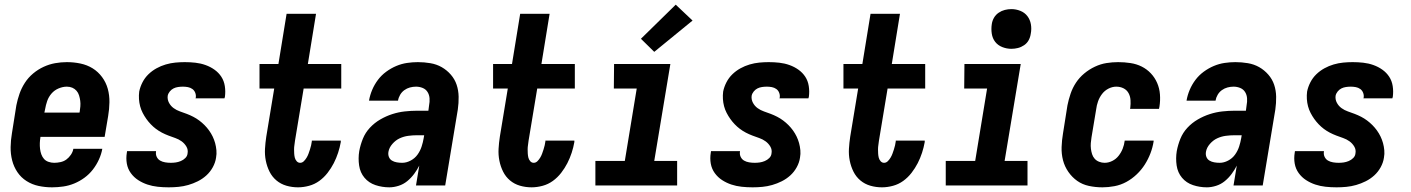

<svg xmlns="http://www.w3.org/2000/svg" viewBox="-20 -794 6040 822"><path d="M203 8Q173 8 145 2Q117 -4 93.5 -19Q70 -34 54.5 -57Q39 -80 32 -107.5Q25 -135 25.5 -164.5Q26 -194 31 -223L50 -343Q55 -368 63.5 -392.5Q72 -417 86.5 -439.5Q101 -462 122 -479.5Q143 -497 167 -508Q191 -519 216 -523.5Q241 -528 266 -528Q296 -528 324.5 -522Q353 -516 376.5 -501.5Q400 -487 417 -464Q434 -441 441.5 -413.5Q449 -386 448.5 -356Q448 -326 443 -297L428 -208H153V-206Q151 -194 150.5 -181.5Q150 -169 151.5 -156.5Q153 -144 157 -133Q161 -122 168.5 -113.5Q176 -105 188 -101Q200 -97 212 -97Q225 -97 239 -100Q253 -103 264 -111Q275 -119 283.5 -131.5Q292 -144 294 -157H418Q414 -134 403.5 -111Q393 -88 377.5 -68Q362 -48 341.5 -33Q321 -18 298 -8.5Q275 1 250.5 4.5Q226 8 203 8ZM170 -312H320L321 -314Q323 -326 324 -338.5Q325 -351 323.5 -362.5Q322 -374 318.5 -385.5Q315 -397 307.5 -405.5Q300 -414 289.5 -418.5Q279 -423 266 -423Q249 -423 231 -415.5Q213 -408 200.5 -393.5Q188 -379 182 -361.5Q176 -344 173 -326Z M702 8Q678 8 655 5.5Q632 3 611 -4Q590 -11 571.5 -23Q553 -35 540 -53Q527 -71 523 -93.5Q519 -116 523 -140L524 -147H648V-145Q646 -133 651 -122.5Q656 -112 665.5 -106.5Q675 -101 687 -99Q699 -97 711 -97Q722 -97 732.5 -98.5Q743 -100 754 -104.5Q765 -109 773.5 -117.5Q782 -126 783 -137Q786 -153 778 -166.5Q770 -180 757.5 -189Q745 -198 730.5 -203Q716 -208 701.5 -213.5Q687 -219 673.5 -226Q660 -233 648 -242Q636 -251 625.5 -262Q615 -273 606.5 -285Q598 -297 591 -310.5Q584 -324 580 -339Q576 -354 575 -370Q574 -386 576 -402Q580 -422 590 -441.5Q600 -461 615.5 -476Q631 -491 650 -501.5Q669 -512 689.5 -518Q710 -524 730.5 -526Q751 -528 771 -528Q794 -528 816.5 -525.5Q839 -523 860 -515.5Q881 -508 898.5 -495.5Q916 -483 927.5 -465.5Q939 -448 942.5 -425.5Q946 -403 943 -380L941 -373H817L818 -375Q820 -386 816 -396.5Q812 -407 803.5 -413Q795 -419 784.5 -421Q774 -423 763 -423Q753 -423 742.5 -421.5Q732 -420 723 -415.5Q714 -411 707 -402.5Q700 -394 698 -384Q696 -368 703.5 -354Q711 -340 723.5 -331Q736 -322 750.5 -317Q765 -312 779.5 -306.5Q794 -301 807.5 -294Q821 -287 833 -278Q845 -269 855.5 -258.5Q866 -248 875 -235.5Q884 -223 890.5 -209.5Q897 -196 901 -181.5Q905 -167 906.5 -151Q908 -135 905 -119Q902 -98 891 -78Q880 -58 863.5 -43Q847 -28 827 -18Q807 -8 786 -2Q765 4 744 6Q723 8 702 8Z M1256 8Q1230 8 1206 1Q1182 -6 1163.5 -21.5Q1145 -37 1134 -59Q1123 -81 1118 -106Q1113 -131 1114.5 -157Q1116 -183 1120 -209L1154 -415H1091V-520H1172L1207 -735H1333L1298 -520H1441V-415H1280L1243 -192Q1242 -182 1240.5 -173Q1239 -164 1239 -155Q1239 -146 1239.5 -137Q1240 -128 1242 -119.5Q1244 -111 1250 -104Q1256 -97 1265 -97Q1274 -97 1281 -104Q1288 -111 1293 -119.5Q1298 -128 1301 -136.5Q1304 -145 1307 -154Q1310 -163 1312 -172Q1314 -181 1315 -189V-192H1439V-186Q1435 -163 1427.5 -140Q1420 -117 1409 -95.5Q1398 -74 1382.5 -54Q1367 -34 1347 -19.5Q1327 -5 1303 1.5Q1279 8 1256 8Z M1647 8Q1616 8 1587.5 -1.5Q1559 -11 1540.5 -33Q1522 -55 1517.5 -85.5Q1513 -116 1518 -147Q1523 -174 1533.5 -200Q1544 -226 1563.5 -247Q1583 -268 1608 -282.5Q1633 -297 1659.5 -305.5Q1686 -314 1713 -317Q1740 -320 1766 -320H1814L1817 -343Q1820 -358 1819 -373Q1818 -388 1810.5 -400Q1803 -412 1789.5 -417.5Q1776 -423 1761 -423Q1748 -423 1735 -419.5Q1722 -416 1711 -408Q1700 -400 1693 -388Q1686 -376 1684 -363H1560V-364Q1564 -387 1573.5 -409.5Q1583 -432 1598 -452Q1613 -472 1633.5 -487Q1654 -502 1676.5 -511.5Q1699 -521 1722.5 -524.5Q1746 -528 1769 -528Q1796 -528 1822.5 -523.5Q1849 -519 1871 -506.5Q1893 -494 1910 -474.5Q1927 -455 1935 -431Q1943 -407 1943.5 -380Q1944 -353 1940 -325L1886 0H1761L1775 -85Q1766 -67 1753 -49.5Q1740 -32 1723.5 -18.5Q1707 -5 1686.5 1.5Q1666 8 1647 8ZM1702 -97Q1720 -97 1738 -106.5Q1756 -116 1767.5 -132Q1779 -148 1785 -166.5Q1791 -185 1794 -203L1796 -215H1766Q1747 -215 1728 -212.5Q1709 -210 1691.5 -202Q1674 -194 1660 -178Q1646 -162 1643 -144Q1641 -132 1645 -122Q1649 -112 1658 -106.5Q1667 -101 1678.5 -99Q1690 -97 1702 -97Z M2256 8Q2230 8 2206 1Q2182 -6 2163.5 -21.5Q2145 -37 2134 -59Q2123 -81 2118 -106Q2113 -131 2114.5 -157Q2116 -183 2120 -209L2154 -415H2091V-520H2172L2207 -735H2333L2298 -520H2441V-415H2280L2243 -192Q2242 -182 2240.5 -173Q2239 -164 2239 -155Q2239 -146 2239.5 -137Q2240 -128 2242 -119.5Q2244 -111 2250 -104Q2256 -97 2265 -97Q2274 -97 2281 -104Q2288 -111 2293 -119.5Q2298 -128 2301 -136.5Q2304 -145 2307 -154Q2310 -163 2312 -172Q2314 -181 2315 -189V-192H2439V-186Q2435 -163 2427.5 -140Q2420 -117 2409 -95.5Q2398 -74 2382.5 -54Q2367 -34 2347 -19.5Q2327 -5 2303 1.5Q2279 8 2256 8Z M2529 0V-105H2655L2706 -415H2608L2609 -520H2850L2781 -105H2879V0ZM2781 -572 2724 -628 2873 -774 2945 -706Z M3202 8Q3178 8 3155 5.5Q3132 3 3111 -4Q3090 -11 3071.5 -23Q3053 -35 3040 -53Q3027 -71 3023 -93.5Q3019 -116 3023 -140L3024 -147H3148V-145Q3146 -133 3151 -122.5Q3156 -112 3165.5 -106.5Q3175 -101 3187 -99Q3199 -97 3211 -97Q3222 -97 3232.5 -98.5Q3243 -100 3254 -104.5Q3265 -109 3273.5 -117.5Q3282 -126 3283 -137Q3286 -153 3278 -166.5Q3270 -180 3257.5 -189Q3245 -198 3230.5 -203Q3216 -208 3201.5 -213.5Q3187 -219 3173.5 -226Q3160 -233 3148 -242Q3136 -251 3125.5 -262Q3115 -273 3106.5 -285Q3098 -297 3091 -310.5Q3084 -324 3080 -339Q3076 -354 3075 -370Q3074 -386 3076 -402Q3080 -422 3090 -441.5Q3100 -461 3115.5 -476Q3131 -491 3150 -501.5Q3169 -512 3189.5 -518Q3210 -524 3230.5 -526Q3251 -528 3271 -528Q3294 -528 3316.5 -525.5Q3339 -523 3360 -515.5Q3381 -508 3398.5 -495.5Q3416 -483 3427.5 -465.5Q3439 -448 3442.5 -425.5Q3446 -403 3443 -380L3441 -373H3317L3318 -375Q3320 -386 3316 -396.5Q3312 -407 3303.5 -413Q3295 -419 3284.5 -421Q3274 -423 3263 -423Q3253 -423 3242.5 -421.5Q3232 -420 3223 -415.5Q3214 -411 3207 -402.5Q3200 -394 3198 -384Q3196 -368 3203.5 -354Q3211 -340 3223.5 -331Q3236 -322 3250.5 -317Q3265 -312 3279.5 -306.5Q3294 -301 3307.5 -294Q3321 -287 3333 -278Q3345 -269 3355.5 -258.5Q3366 -248 3375 -235.5Q3384 -223 3390.5 -209.5Q3397 -196 3401 -181.5Q3405 -167 3406.5 -151Q3408 -135 3405 -119Q3402 -98 3391 -78Q3380 -58 3363.5 -43Q3347 -28 3327 -18Q3307 -8 3286 -2Q3265 4 3244 6Q3223 8 3202 8Z M3756 8Q3730 8 3706 1Q3682 -6 3663.5 -21.5Q3645 -37 3634 -59Q3623 -81 3618 -106Q3613 -131 3614.5 -157Q3616 -183 3620 -209L3654 -415H3591V-520H3672L3707 -735H3833L3798 -520H3941V-415H3780L3743 -192Q3742 -182 3740.5 -173Q3739 -164 3739 -155Q3739 -146 3739.5 -137Q3740 -128 3742 -119.5Q3744 -111 3750 -104Q3756 -97 3765 -97Q3774 -97 3781 -104Q3788 -111 3793 -119.5Q3798 -128 3801 -136.5Q3804 -145 3807 -154Q3810 -163 3812 -172Q3814 -181 3815 -189V-192H3939V-186Q3935 -163 3927.5 -140Q3920 -117 3909 -95.5Q3898 -74 3882.5 -54Q3867 -34 3847 -19.5Q3827 -5 3803 1.5Q3779 8 3756 8Z M4029 0V-105H4155L4206 -415H4108L4109 -520H4350L4281 -105H4379V0ZM4310 -585Q4290 -585 4271 -592.5Q4252 -600 4240.5 -615Q4229 -630 4226 -650Q4223 -670 4226 -690Q4228 -705 4235.5 -718Q4243 -731 4255.5 -739.5Q4268 -748 4282 -751.5Q4296 -755 4310 -755Q4330 -755 4348.5 -747.5Q4367 -740 4378.5 -725Q4390 -710 4393.5 -690Q4397 -670 4393 -650Q4391 -635 4384 -622Q4377 -609 4364.5 -600.5Q4352 -592 4338 -588.5Q4324 -585 4310 -585Z M4700 8Q4670 8 4642 2Q4614 -4 4592 -19.5Q4570 -35 4554 -58Q4538 -81 4531 -108Q4524 -135 4525 -164.5Q4526 -194 4531 -223L4550 -343Q4555 -368 4563.5 -393Q4572 -418 4586.5 -440Q4601 -462 4622 -479.5Q4643 -497 4667.5 -508.5Q4692 -520 4717 -524Q4742 -528 4767 -528Q4794 -528 4820 -524Q4846 -520 4868 -509Q4890 -498 4907 -480Q4924 -462 4934 -439Q4944 -416 4946 -390Q4948 -364 4944 -338L4942 -328H4818L4819 -333Q4821 -349 4820 -365.5Q4819 -382 4811.5 -395.5Q4804 -409 4790 -416Q4776 -423 4759 -423Q4742 -423 4725.5 -414.5Q4709 -406 4698 -391.5Q4687 -377 4681 -360Q4675 -343 4673 -326L4653 -206Q4651 -194 4650 -181.5Q4649 -169 4650.5 -157Q4652 -145 4655.5 -134Q4659 -123 4666.5 -114.5Q4674 -106 4685.5 -101.5Q4697 -97 4709 -97Q4726 -97 4742 -105Q4758 -113 4769 -127Q4780 -141 4786.5 -157.5Q4793 -174 4795 -191V-192H4919V-189Q4915 -163 4905.5 -138Q4896 -113 4881.5 -90Q4867 -67 4846.5 -47.5Q4826 -28 4802 -15Q4778 -2 4751.5 3Q4725 8 4700 8Z M5147 8Q5116 8 5087.5 -1.5Q5059 -11 5040.5 -33Q5022 -55 5017.5 -85.5Q5013 -116 5018 -147Q5023 -174 5033.5 -200Q5044 -226 5063.5 -247Q5083 -268 5108 -282.5Q5133 -297 5159.5 -305.5Q5186 -314 5213 -317Q5240 -320 5266 -320H5314L5317 -343Q5320 -358 5319 -373Q5318 -388 5310.5 -400Q5303 -412 5289.5 -417.5Q5276 -423 5261 -423Q5248 -423 5235 -419.5Q5222 -416 5211 -408Q5200 -400 5193 -388Q5186 -376 5184 -363H5060V-364Q5064 -387 5073.5 -409.5Q5083 -432 5098 -452Q5113 -472 5133.5 -487Q5154 -502 5176.5 -511.5Q5199 -521 5222.5 -524.5Q5246 -528 5269 -528Q5296 -528 5322.5 -523.5Q5349 -519 5371 -506.5Q5393 -494 5410 -474.5Q5427 -455 5435 -431Q5443 -407 5443.5 -380Q5444 -353 5440 -325L5386 0H5261L5275 -85Q5266 -67 5253 -49.5Q5240 -32 5223.5 -18.5Q5207 -5 5186.5 1.5Q5166 8 5147 8ZM5202 -97Q5220 -97 5238 -106.5Q5256 -116 5267.5 -132Q5279 -148 5285 -166.5Q5291 -185 5294 -203L5296 -215H5266Q5247 -215 5228 -212.5Q5209 -210 5191.5 -202Q5174 -194 5160 -178Q5146 -162 5143 -144Q5141 -132 5145 -122Q5149 -112 5158 -106.5Q5167 -101 5178.5 -99Q5190 -97 5202 -97Z M5702 8Q5678 8 5655 5.5Q5632 3 5611 -4Q5590 -11 5571.5 -23Q5553 -35 5540 -53Q5527 -71 5523 -93.5Q5519 -116 5523 -140L5524 -147H5648V-145Q5646 -133 5651 -122.5Q5656 -112 5665.5 -106.5Q5675 -101 5687 -99Q5699 -97 5711 -97Q5722 -97 5732.5 -98.5Q5743 -100 5754 -104.5Q5765 -109 5773.5 -117.5Q5782 -126 5783 -137Q5786 -153 5778 -166.5Q5770 -180 5757.5 -189Q5745 -198 5730.5 -203Q5716 -208 5701.5 -213.5Q5687 -219 5673.5 -226Q5660 -233 5648 -242Q5636 -251 5625.5 -262Q5615 -273 5606.5 -285Q5598 -297 5591 -310.5Q5584 -324 5580 -339Q5576 -354 5575 -370Q5574 -386 5576 -402Q5580 -422 5590 -441.5Q5600 -461 5615.5 -476Q5631 -491 5650 -501.5Q5669 -512 5689.5 -518Q5710 -524 5730.5 -526Q5751 -528 5771 -528Q5794 -528 5816.5 -525.5Q5839 -523 5860 -515.5Q5881 -508 5898.5 -495.5Q5916 -483 5927.5 -465.5Q5939 -448 5942.5 -425.5Q5946 -403 5943 -380L5941 -373H5817L5818 -375Q5820 -386 5816 -396.5Q5812 -407 5803.5 -413Q5795 -419 5784.5 -421Q5774 -423 5763 -423Q5753 -423 5742.5 -421.5Q5732 -420 5723 -415.5Q5714 -411 5707 -402.5Q5700 -394 5698 -384Q5696 -368 5703.5 -354Q5711 -340 5723.5 -331Q5736 -322 5750.5 -317Q5765 -312 5779.5 -306.5Q5794 -301 5807.5 -294Q5821 -287 5833 -278Q5845 -269 5855.5 -258.5Q5866 -248 5875 -235.5Q5884 -223 5890.5 -209.5Q5897 -196 5901 -181.5Q5905 -167 5906.5 -151Q5908 -135 5905 -119Q5902 -98 5891 -78Q5880 -58 5863.5 -43Q5847 -28 5827 -18Q5807 -8 5786 -2Q5765 4 5744 6Q5723 8 5702 8Z"/></svg>

Font: Iosevka Term Curly XBd Obl
Style: Regular
Weight: 800
Italic angle: -9°
Designer: Belleve Invis
Foundry: Belleve Invis
Version: Version 32.3.0